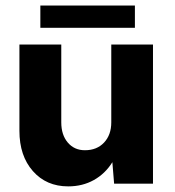

<svg xmlns="http://www.w3.org/2000/svg" viewBox="-20 -660 630 690"><path d="M225.1 9.8Q146.5 9.8 98.1 -45.2Q49.8 -100.1 49.8 -189.9V-500H200.2V-220.2Q200.2 -175.3 223.6 -147.7Q247.1 -120.1 285.2 -120.1Q328.1 -120.1 354 -147.7Q379.9 -175.3 379.9 -220.2V-500H529.8V0H390.1L383.8 -77.1Q357.9 -35.6 317.1 -12.9Q276.4 9.8 225.1 9.8ZM125 -560.1V-640.1H464.8V-560.1Z"/></svg>

Font: Gully
Style: Bold
Weight: 700
Designer: jaikishan Patel
Foundry: MagicType
Version: Version 1.000;Glyphs 3.2 (3242)